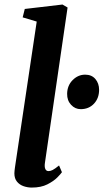

<svg xmlns="http://www.w3.org/2000/svg" viewBox="-20 -838 468 868"><path d="M183 -101Q180.5 -84 184.8 -74.2Q189 -64.5 199.5 -64.5Q208 -64.5 218 -69.5Q228 -74.5 247 -90L260 -59.5Q255 -52 238.8 -35.5Q222.5 -19 194 -4.5Q165.5 10 123.5 10Q105 10 86.8 3.8Q68.5 -2.5 56.8 -16.8Q45 -31 45 -54.5Q45 -59.5 45.8 -66.5Q46.5 -73.5 47.5 -80.2Q48.5 -87 49 -90.5L146 -740.5L82.5 -759.5L92 -797.5L262.5 -817.5L285.5 -804ZM283.5 -414Q284 -451.5 308.5 -476Q333 -500.5 365 -500.5Q394.5 -500.5 411.2 -480.8Q428 -461 428 -432Q428 -394 404.8 -369.2Q381.5 -344.5 345 -344.5Q319.5 -344.5 301.2 -364.2Q283 -384 283.5 -414Z"/></svg>

Font: Merriweather
Style: Bold Italic
Weight: 700
Italic angle: -7.8°
Version: Version 2.101